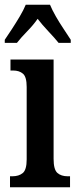

<svg xmlns="http://www.w3.org/2000/svg" viewBox="-28 -786 327 806"><path d="M14 0V-46H24Q51 -46 67.5 -59.5Q84 -73 84 -117V-421Q84 -463 68.5 -476.5Q53 -490 27 -490H16V-536H197V-119Q197 -74 213 -60Q229 -46 256 -46H266V0ZM-8 -619Q5 -638 22 -664Q39 -690 55 -717Q71 -744 80 -766H182Q191 -744 206.5 -717Q222 -690 239.5 -664Q257 -638 269 -619V-606H218Q202 -626 175.5 -654Q149 -682 130 -707Q112 -681 86.5 -655Q61 -629 43 -606H-8Z"/></svg>

Font: Noto Serif Devanagari ExtraCondensed SemiBold
Style: Regular
Weight: 600
Width: 2
Designer: Universal Thirst, Indian Type Foundry and the Monotype Design Team
Foundry: Monotype Imaging Inc.
Version: Version 2.004; ttfautohint (v1.8.4.7-5d5b)